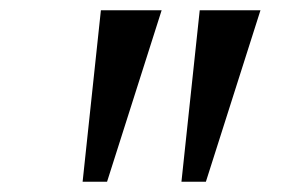

<svg xmlns="http://www.w3.org/2000/svg" viewBox="-20 -847 552 373"><path d="M294 -827 188 -494H140.5L176 -827ZM486 -827 380 -494H332.5L368 -827Z"/></svg>

Font: Merriweather 28pt Medium
Style: Italic
Weight: 500
Italic angle: -7.8°
Version: Version 2.101